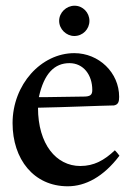

<svg xmlns="http://www.w3.org/2000/svg" viewBox="-20 -640 469 672"><path d="M240 -514C270 -514 293 -538 293 -567C293 -596 270 -620 241 -620C212 -620 187 -596 187 -567C187 -538 212 -514 240 -514ZM382 -114C345 -79 309 -59 261 -59C177 -59 113 -135 113 -263C216 -265 324 -270 379 -271C394 -274 397 -284 397 -301C397 -386 326 -454 240 -454C124 -454 24 -344 24 -209C24 -83 98 12 217 12C279 12 342 -21 398 -95C393 -102 388 -108 382 -114ZM223 -419C272 -419 303 -378 303 -325C303 -308 296 -302 273 -302C227 -302 183 -300 138 -300H116C134 -383 171 -419 223 -419Z"/></svg>

Font: Sibila
Style: Regular
Weight: 400
Designer: Stefan Peev
Foundry: Context Ltd
Version: Version 1.000